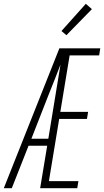

<svg xmlns="http://www.w3.org/2000/svg" viewBox="-27 -989 547 1009"><path d="M-7 0 285 -735H500L494 -698H339L290 -401H436L430 -364H284L230 -37H385L379 0H184L221 -223H123L35 0ZM138 -260H227L291 -650Q276 -610 260 -570Q244 -530 228 -490ZM322 -804 296 -826 424 -969 456 -941Z"/></svg>

Font: Iosevka SS18 Extralight
Style: Italic
Weight: 200
Italic angle: -9°
Monospace: yes
Designer: Belleve Invis
Foundry: Belleve Invis
Version: Version 25.1.1; ttfautohint (v1.8.4)